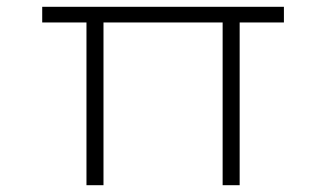

<svg xmlns="http://www.w3.org/2000/svg" viewBox="-20 -544 958 564"><path d="M234 0V-513L251 -478H104V-524H814V-478H667L684 -513V0H634V-492L648 -478H271L284 -491V0Z"/></svg>

Font: Lexend Tera ExtraLight
Style: Regular
Weight: 250
Designer: Bonnie Shaver-Troup, Thomas Jockin
Foundry: Lexend
Version: Version 1.007